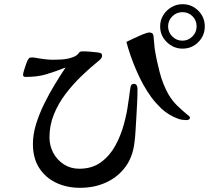

<svg xmlns="http://www.w3.org/2000/svg" viewBox="-20 -852 1040 916"><path d="M918 -726Q918 -698 898 -678Q878 -658 850 -658Q822 -658 802 -678Q782 -698 782 -726Q782 -754 802 -774Q822 -794 850 -794Q879 -794 898.5 -774.5Q918 -755 918 -726ZM636 -428Q636 -436 632.5 -444Q629 -452 619 -452Q606 -452 603 -438Q600 -424 599 -414Q598 -401 596 -388.5Q594 -376 592 -363Q586 -314 571 -259Q556 -204 529.5 -156Q503 -108 461 -77.5Q419 -47 358 -47Q317 -47 284.5 -68Q252 -89 234 -123Q216 -157 216 -197Q216 -254 237 -306Q258 -358 292.5 -403.5Q327 -449 368.5 -489Q410 -529 451 -562Q453 -564 456 -566Q459 -568 460 -571Q467 -578 467 -586Q467 -596 460 -598.5Q453 -601 445 -602Q428 -604 410 -605.5Q392 -607 375 -607Q361 -607 357.5 -601Q354 -595 345 -588Q341 -584 327 -579Q313 -574 307 -573Q290 -569 271 -568Q252 -567 234 -567Q216 -567 197.5 -569Q179 -571 162 -574Q155 -575 148.5 -576.5Q142 -578 136 -578H131Q122 -578 118 -573.5Q114 -569 110 -561Q108 -556 103 -542Q98 -528 94 -514.5Q90 -501 90 -495Q90 -485 102 -485Q159 -485 200.5 -497.5Q242 -510 293 -530Q268 -493 241 -448.5Q214 -404 190.5 -356Q167 -308 152 -259.5Q137 -211 137 -165Q137 -98 166.5 -51.5Q196 -5 247 19.5Q298 44 362 44Q429 44 484 19.5Q539 -5 575.5 -52Q612 -99 621 -168Q625 -197 626.5 -226Q628 -255 630 -284Q632 -320 634 -356Q636 -392 636 -428ZM886 -290Q886 -295 882.5 -298Q879 -301 876 -303Q848 -326 825 -348.5Q802 -371 783 -403Q757 -449 741.5 -508.5Q726 -568 718 -620Q716 -635 715 -651.5Q714 -668 712 -683Q709 -697 693 -697Q683 -697 661 -688Q639 -679 617 -668.5Q595 -658 583 -652Q600 -587 631 -515Q662 -443 702 -388Q713 -373 725 -360Q737 -347 750 -334Q767 -318 788 -305.5Q809 -293 831 -285Q839 -282 850 -280.5Q861 -279 870 -279Q875 -279 880.5 -281.5Q886 -284 886 -290ZM957 -726Q957 -770 926 -801Q895 -832 851 -832Q822 -832 797.5 -817.5Q773 -803 758.5 -779Q744 -755 744 -726Q744 -682 776 -651Q808 -620 851 -620Q895 -620 926 -651Q957 -682 957 -726Z"/></svg>

Font: UoqMunThenKhung
Style: Regular
Weight: 400
Designer: Font-Kai, 金井和夫, 宇文滿月
Foundry: Kazuo Kanai, Moonlit Owen
Version: Version 1.197